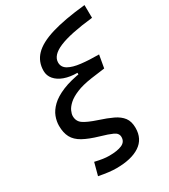

<svg xmlns="http://www.w3.org/2000/svg" viewBox="-233 -855 1053 1197"><g transform="rotate(-30 293.0 -256.5)"><path d="M241.7 233.9Q216.8 233.9 187.7 230.5Q158.7 227.1 116.7 219.2L140.6 129.4Q173.8 137.2 197.3 140.6Q220.7 144 241.7 144Q300.3 144 333 129.6Q365.7 115.2 365.7 80.6Q365.7 52.7 335.2 38.8Q304.7 24.9 251.5 9.8Q182.1 -10.3 140.6 -33.4Q99.1 -56.6 81.1 -90.3Q63 -124 63 -174.3Q63 -206.1 75.4 -239.5Q87.9 -272.9 119.9 -304Q151.9 -335 209.5 -359.1Q267.1 -383.3 356.9 -396.5L392.1 -420.4L502 -435.1L485.8 -343.3L386.7 -330.1Q319.3 -320.3 276.4 -302.2Q233.4 -284.2 209.7 -262.5Q186 -240.7 176.8 -220Q167.5 -199.2 167.5 -183.6Q167.5 -146.5 196 -126.2Q224.6 -106 293.9 -83Q348.6 -65.4 388.2 -46.6Q427.7 -27.8 449 0.2Q470.2 28.3 470.2 74.7Q470.2 154.3 409.9 194.1Q349.6 233.9 241.7 233.9ZM328.1 -363.3V-403.3Q274.9 -403.3 235.1 -417.7Q195.3 -432.1 173.1 -458.3Q150.9 -484.4 150.9 -519Q150.9 -584.5 194.1 -629.4Q237.3 -674.3 331.1 -702.9Q424.8 -731.4 577.1 -747.1L578.1 -654.8Q412.1 -636.7 333.7 -603.8Q255.4 -570.8 255.4 -518.6Q255.4 -484.4 287.1 -466.3Q318.8 -448.2 374.8 -441.7Q430.7 -435.1 502 -435.1Z"/></g></svg>

Font: Cascadia Code PL
Style: Italic
Weight: 400
Italic angle: -10°
Monospace: yes
Designer: Aaron Bell
Foundry: Saja Typeworks
Version: Version 2404.023